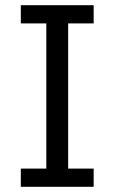

<svg xmlns="http://www.w3.org/2000/svg" viewBox="-20 -718 440 738"><path d="M60 0V-70H158V-628H60V-698H340V-628H242V-70H340V0Z"/></svg>

Font: Aneliza
Style: Regular
Weight: 400
Designer: Mike Abbink, Paul van der Laan, Pieter van Rosmalen
Foundry: Bold Monday
Version: Version 3.001;September 8, 2019;FontCreator 11.5.0.2425 64-b